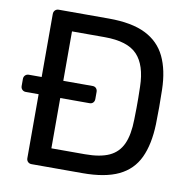

<svg xmlns="http://www.w3.org/2000/svg" viewBox="-79 -778 855 857"><g transform="rotate(10 349.0 -350.0)"><path d="M119 0Q109 0 102.5 -6.5Q96 -13 96 -23V-313H38Q28 -313 21.5 -319.5Q15 -326 15 -336V-368Q15 -378 21.5 -384.5Q28 -391 38 -391H96V-676Q96 -687 102.5 -693.5Q109 -700 119 -700H346Q450 -700 512.5 -669Q575 -638 604 -577.5Q633 -517 635 -429Q636 -384 636 -350Q636 -316 635 -272Q632 -180 603.5 -119.5Q575 -59 513.5 -29.5Q452 0 350 0ZM194 -85H346Q415 -85 456 -104Q497 -123 516 -165Q535 -207 536 -276Q537 -306 537 -328.5Q537 -351 537 -373.5Q537 -396 536 -425Q534 -522 490 -568.5Q446 -615 342 -615H194V-391H327Q337 -391 343 -384.5Q349 -378 349 -368V-336Q349 -326 343 -319.5Q337 -313 327 -313H194Z"/></g></svg>

Font: Rubik Light
Style: Regular
Weight: 400
Version: Version 2.101